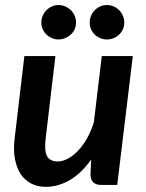

<svg xmlns="http://www.w3.org/2000/svg" viewBox="-20 -736 581 764"><path d="M32.5 0ZM200.5 -513H77L38.5 -187.5C34.5 -156.5 34.8 -128.8 39.2 -104.5C43.8 -80.2 51.5 -59.8 62.5 -43.2C73.5 -26.8 87.5 -14.2 104.5 -5.5C121.5 3.2 140.7 7.5 162 7.5C195 7.5 226.9 -1.5 257.8 -19.5C288.6 -37.5 317 -64.8 343 -101.5L340 -42.5C340 -14.2 354.7 0 384 0H446.5L508.5 -513H385L353.5 -249.5C346.2 -225.8 337 -204.3 326 -185C315 -165.7 303 -149.2 290 -135.8C277 -122.2 263.6 -111.8 249.8 -104.5C235.9 -97.2 222.3 -93.5 209 -93.5C188.7 -93.5 174.7 -100.8 167 -115.2C159.3 -129.8 157.7 -153.8 162 -187.5ZM282.5 -646C282.5 -655.7 280.7 -664.8 277 -673.2C273.3 -681.8 268.2 -689.2 261.8 -695.5C255.2 -701.8 247.8 -706.8 239.2 -710.5C230.8 -714.2 221.8 -716 212.5 -716C203.5 -716 194.9 -714.2 186.8 -710.5C178.6 -706.8 171.3 -701.8 165 -695.5C158.7 -689.2 153.7 -681.8 150 -673.2C146.3 -664.8 144.5 -655.7 144.5 -646C144.5 -636.7 146.3 -627.9 150 -619.8C153.7 -611.6 158.7 -604.5 165 -598.5C171.3 -592.5 178.6 -587.8 186.8 -584.2C194.9 -580.8 203.5 -579 212.5 -579C221.8 -579 230.8 -580.8 239.2 -584.2C247.8 -587.8 255.2 -592.5 261.8 -598.5C268.2 -604.5 273.3 -611.6 277 -619.8C280.7 -627.9 282.5 -636.7 282.5 -646ZM474.5 -646C474.5 -655.7 472.7 -664.8 469 -673.2C465.3 -681.8 460.4 -689.2 454.2 -695.5C448.1 -701.8 440.8 -706.8 432.2 -710.5C423.8 -714.2 414.8 -716 405.5 -716C395.8 -716 386.9 -714.2 378.8 -710.5C370.6 -706.8 363.3 -701.8 357 -695.5C350.7 -689.2 345.8 -681.8 342.2 -673.2C338.8 -664.8 337 -655.7 337 -646C337 -636.7 338.8 -627.9 342.2 -619.8C345.8 -611.6 350.7 -604.5 357 -598.5C363.3 -592.5 370.6 -587.8 378.8 -584.2C386.9 -580.8 395.8 -579 405.5 -579C414.8 -579 423.8 -580.8 432.2 -584.2C440.8 -587.8 448.1 -592.5 454.2 -598.5C460.4 -604.5 465.3 -611.6 469 -619.8C472.7 -627.9 474.5 -636.7 474.5 -646Z"/></svg>

Font: Lato
Style: Bold Italic
Weight: 700
Italic angle: -7°
Designer: Lukasz Dziedzic
Foundry: tyPoland Lukasz Dziedzic
Version: Version 2.007; 2014-02-27